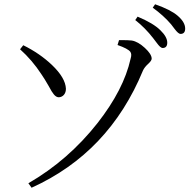

<svg xmlns="http://www.w3.org/2000/svg" viewBox="-20 -838 888 900"><path d="M128 42 113 21Q300 -87 437 -261Q560 -418 592 -562Q599 -584 591 -595Q580 -610 531 -627L538 -650Q542 -650 549 -650Q581 -650 598 -648Q627 -643 659 -613.5Q691 -584 691 -563Q691 -554 676 -540Q657 -523 650 -507Q491 -122 128 42ZM232 -396Q224 -405 208 -435Q188 -470 174 -490Q131 -556 74 -607L89 -626Q166 -588 223 -534Q287 -473 289 -422Q289 -405 280 -394Q271 -383 256 -382Q243 -382 232 -396ZM742 -613Q732 -613 714 -638Q704 -652 698 -659Q661 -707 614 -744L625 -760Q699 -729 732 -696Q764 -665 764 -638Q764 -613 742 -613ZM826 -679Q816 -679 798 -703Q788 -717 782 -724Q747 -765 696 -802L707 -818Q781 -792 813 -764Q848 -734 848 -704Q848 -679 826 -679Z"/></svg>

Font: GenRyuMin TW R
Style: Regular
Weight: 400
Version: Version 1.501;PS 1;hotconv 16.6.51;makeotf.lib2.5.65220